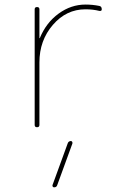

<svg xmlns="http://www.w3.org/2000/svg" viewBox="-20 -550 540 830"><path d="M272.5 70.3Q275.4 60.5 286.1 59.6Q290 59.6 292 63Q293.9 66.4 293 70.3L227.5 250Q224.6 259.8 213.9 259.8Q210 259.8 208 256.8Q206.1 253.9 207 250ZM129.9 -9.8V-509.8Q129.9 -519.5 140.1 -519.5Q150.4 -519.5 150.4 -509.8V-385.7Q150.4 -384.8 151.4 -384.8Q152.3 -384.8 152.3 -385.7Q179.7 -452.1 233.4 -491.2Q287.1 -530.3 349.6 -530.3Q379.9 -530.3 409.2 -524.4Q419.9 -522.5 419.9 -509.8Q419.9 -501 409.2 -502.9Q381.8 -509.8 349.6 -509.8Q266.6 -509.8 208.5 -442.4Q150.4 -375 150.4 -280.3V-9.8Q150.4 0 140.1 0Q129.9 0 129.9 -9.8Z"/></svg>

Font: Rounded-X Mgen+ 1m thin
Style: Regular
Weight: 100
Designer: [Source Han Sans]
Ryoko NISHIZUKA  (kana & ideographs); Paul D. Hunt (Latin, Greek & Cyrillic); Wenlong ZHANG  (bopomofo
Version: Version 1.059.20150602